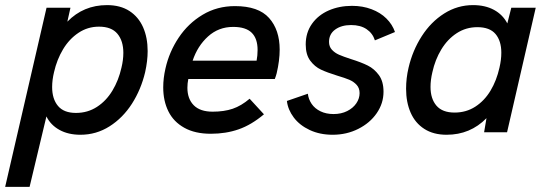

<svg xmlns="http://www.w3.org/2000/svg" viewBox="-48 -518 2140 752"><path d="M134.3 -487.8H228L215.8 -433.1Q278.8 -498 371.1 -498Q423.3 -498 459 -474.9Q494.6 -451.7 512.5 -411.1Q530.3 -370.6 530.3 -317.9Q530.3 -279.8 520.5 -235.4Q504.4 -167.5 468.8 -111.8Q433.1 -56.2 381.1 -23.2Q329.1 9.8 267.1 9.8Q219.2 9.8 184.8 -9.3Q150.4 -28.3 133.8 -62L67.9 213.9H-27.8ZM427.7 -252.9Q435.1 -283.2 435.1 -311Q435.1 -357.9 411.9 -385.7Q388.7 -413.6 339.8 -413.6Q295.4 -413.6 259.3 -389.4Q223.1 -365.2 199 -325Q174.8 -284.7 163.6 -235.4Q156.2 -204.6 156.2 -177.2Q156.2 -130.4 179.2 -103Q202.1 -75.7 249.5 -75.7Q295.4 -75.7 331.8 -99.4Q368.2 -123 392.3 -163.1Q416.5 -203.1 427.7 -252.9Z M591.3 -175.8Q591.3 -211.9 600.1 -250Q614.7 -314.9 651.9 -370.6Q689 -426.3 745.6 -460.2Q802.2 -494.1 872.1 -494.1Q964.4 -494.1 1005.9 -447.5Q1047.4 -400.9 1047.4 -323.7Q1047.4 -280.8 1035.6 -231Q1033.2 -221.2 1028.3 -208.5H689.5Q686 -191.4 686 -174.3Q686 -130.9 710.9 -105.7Q735.8 -80.6 784.7 -80.6Q829.6 -80.6 863.3 -92Q897 -103.5 929.7 -131.3L985.8 -70.3Q936.5 -28.8 886.7 -11.5Q836.9 5.9 777.8 5.9Q715.8 5.9 673.8 -17.6Q631.8 -41 611.6 -81.8Q591.3 -122.6 591.3 -175.8ZM957 -280.3Q960.9 -300.3 960.9 -322.3Q960.9 -367.2 937.7 -389.9Q914.6 -412.6 865.2 -412.6Q808.1 -412.6 766.8 -375.2Q725.6 -337.9 706.5 -280.3Z M1075.7 -122.6 1157.7 -150.9Q1160.2 -129.4 1172.6 -111.1Q1185.1 -92.8 1207.3 -82Q1229.5 -71.3 1258.3 -71.3Q1288.6 -71.3 1311.8 -83Q1335 -94.7 1347.7 -113.5Q1360.4 -132.3 1360.4 -153.3Q1360.4 -172.9 1348.9 -185.5Q1337.4 -198.2 1320.1 -205.6Q1302.7 -212.9 1272.9 -221.7Q1233.4 -233.9 1209 -245.4Q1184.6 -256.8 1167 -280.5Q1149.4 -304.2 1149.4 -343.8Q1149.4 -390.1 1173.8 -424.6Q1198.2 -459 1239.5 -477.1Q1280.8 -495.1 1330.6 -495.1Q1372.6 -495.1 1407.2 -481.9Q1441.9 -468.8 1465.3 -445.6Q1488.8 -422.4 1499 -392.6L1420.4 -359.9Q1411.6 -387.7 1387.7 -403.8Q1363.8 -419.9 1327.1 -419.9Q1289.1 -419.9 1264.9 -402.3Q1240.7 -384.8 1240.7 -354Q1240.7 -335.4 1252 -323.2Q1263.2 -311 1279.8 -303.7Q1296.4 -296.4 1326.7 -286.6Q1367.2 -273.9 1392.6 -261.2Q1418 -248.5 1436 -223.9Q1454.1 -199.2 1454.1 -158.7Q1454.1 -113.3 1427.5 -74.7Q1400.9 -36.1 1355.2 -13.2Q1309.6 9.8 1254.9 9.8Q1204.6 9.8 1165 -8.8Q1125.5 -27.3 1102.5 -57.9Q1079.6 -88.4 1075.7 -122.6Z M2050.3 -487.8 1938 0H1848.1L1857.4 -55.2Q1793.9 9.8 1701.2 9.8Q1649.4 9.8 1613.8 -13.2Q1578.1 -36.1 1560.3 -76.9Q1542.5 -117.7 1542.5 -170.4Q1542.5 -211.9 1552.2 -252.9Q1567.9 -320.3 1603.8 -376.2Q1639.6 -432.1 1691.7 -465.1Q1743.7 -498 1804.7 -498Q1852.5 -498 1887 -479.2Q1921.4 -460.4 1939 -426.3L1954.6 -487.8ZM1915.5 -311.5Q1915.5 -357.9 1892.8 -384.8Q1870.1 -411.6 1821.8 -411.6Q1776.9 -411.6 1740.7 -387.9Q1704.6 -364.3 1680.4 -324.2Q1656.2 -284.2 1645.5 -235.4Q1638.2 -204.6 1638.2 -177.7Q1638.2 -131.3 1661.4 -104.2Q1684.6 -77.1 1732.4 -77.1Q1777.8 -77.1 1813.7 -100.3Q1849.6 -123.5 1873.3 -163.1Q1897 -202.6 1908.2 -252.9Q1915.5 -283.7 1915.5 -311.5Z"/></svg>

Font: Acari Sans Medium
Style: Italic
Weight: 500
Italic angle: -13°
Designer: Alfredo Marco Pradil and Stefan Peev
Foundry: Hanken Design Co.
Version: Version 1.045